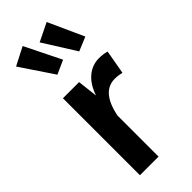

<svg xmlns="http://www.w3.org/2000/svg" viewBox="-270 -890 933 933"><g transform="rotate(-45 196.0 -423.5)"><path d="M203 0H75V-529H186L198 -425Q218 -483 254 -513Q290 -543 336 -543Q365 -543 389 -536L367 -412Q343 -418 320 -418Q230 -418 203 -282ZM137 -629 23 -799 116 -847 208 -661ZM292 -634 187 -801 281 -847 364 -664Z"/></g></svg>

Font: Trujillo Medium
Style: Regular
Weight: 500
Designer: Fira Sans original fonts by bBox Type GmbH, Carrois Corporate GbR, & Edenspiekermann AG / Changes by Cristiano Sobral
Foundry: Fira Sans original fonts by bBox Type GmbH, Carrois Corporate GbR, & Edenspiekermann AG / Changes by Cristiano Sobral
Version: Version 4.301;October 17, 2021;FontCreator 14.0.0.2814 64-bi